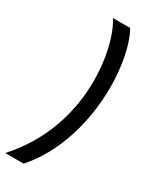

<svg xmlns="http://www.w3.org/2000/svg" viewBox="-259 -753 814 1013"><g transform="rotate(30 148.5 -246.5)"><path d="M-30 204H82C218.5 51 277 -172.5 277 -371.5C277 -498 254 -621.5 210.5 -697H106C156 -618 184.5 -488.5 184.5 -359C184.5 -167 124 34 -30 204Z"/></g></svg>

Font: HK Grotesk
Style: Bold Italic
Weight: 700
Italic angle: -16°
Designer: Alfredo Marco Pradil
Foundry: Hanken Design Co.
Version: Version 3.001;FEAKit 1.0